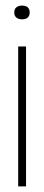

<svg xmlns="http://www.w3.org/2000/svg" viewBox="-20 -666 157 686"><path d="M45 -500V0H73V-500ZM31 -621C31 -606 41 -597 59 -597C77 -597 86 -606 86 -621V-622C86 -637 77 -646 59 -646C41 -646 31 -637 31 -622Z"/></svg>

Font: LT Wave Thin
Style: Regular
Weight: 100
Designer: Daniel Lyons
Version: Version 2.5 (Glyphs App)